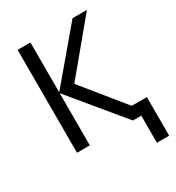

<svg xmlns="http://www.w3.org/2000/svg" viewBox="-210 -840 1056 1154"><g transform="rotate(-30 318.0 -263.0)"><path d="M284 -367 517 -80H622V188H537V0H479L180 -362V0H91V-714H180V-368L472 -714H572Z"/></g></svg>

Font: Noto Sans Display
Style: Regular
Weight: 400
Designer: Monotype Design team
Foundry: Monotype Imaging Inc.
Version: Version 1.000